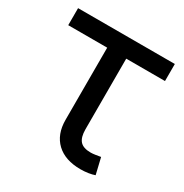

<svg xmlns="http://www.w3.org/2000/svg" viewBox="-134 -653 735 767"><g transform="rotate(30 233.0 -269.5)"><path d="M339.4 6.8Q268.6 6.8 229 -30.5Q189.5 -67.9 189.5 -134.8V-467.3H9.8V-545.9H456.1V-467.3H277.3V-141.6Q277.3 -105 292.2 -88.1Q307.1 -71.3 341.3 -71.3Q350.1 -71.3 363 -73.2Q376 -75.2 386.7 -77.1L404.3 -2.9Q392.1 1.5 374.8 4.2Q357.4 6.8 339.4 6.8Z"/></g></svg>

Font: Adwaita Sans
Style: Regular
Weight: 400
Designer: Rasmus Andersson
Foundry: rsms
Version: Version 4.001;git-9221beed3